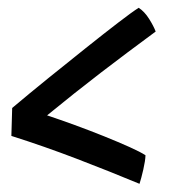

<svg xmlns="http://www.w3.org/2000/svg" viewBox="-20 -576 444 481"><path d="M327.5 -556.5Q342 -547 353.5 -528.8Q365 -510.5 370 -497Q298 -444 232.5 -393.8Q167 -343.5 98 -287Q129.5 -276.5 167.2 -262.8Q205 -249 241 -234.5Q277 -220 304.8 -207.5Q332.5 -195 344.5 -187Q344 -173 339 -151.2Q334 -129.5 329.5 -115.5Q255 -146.5 172.8 -178Q90.5 -209.5 8.5 -235.5L10.5 -305.5Q52 -340.5 100.5 -379.8Q149 -419 194.8 -455.5Q240.5 -492 276 -519.2Q311.5 -546.5 327.5 -556.5Z"/></svg>

Font: Grandstander
Style: Regular
Weight: 400
Designer: Tyler Finck
Foundry: Etcetera Type Co
Version: Version 1.200; ttfautohint (v1.8.3)